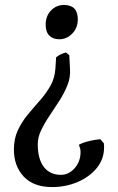

<svg xmlns="http://www.w3.org/2000/svg" viewBox="-20 -489 480 782"><path d="M296.9 -410.6Q296.9 -375.5 274.4 -352.3Q252 -329.1 221.2 -329.1Q195.8 -329.1 180.9 -344Q166 -358.9 166 -388.7Q166 -423.8 187.7 -446.3Q209.5 -468.8 240.2 -468.8Q296.9 -468.8 296.9 -410.6ZM208.5 -255.4Q222.7 -268.1 248.5 -275.4L262.2 -264.2L265.1 -208.5Q267.6 -174.8 254.9 -142.6Q242.2 -110.4 222.2 -79.1Q202.1 -47.9 181.9 -17.8Q161.6 12.2 147.7 41.3Q133.8 70.3 133.8 98.1Q133.8 158.2 158.4 190.7Q183.1 223.1 228.5 223.1Q260.3 223.1 284.2 195.8Q308.1 168.5 308.1 129.9Q308.1 122.6 306.2 115Q304.2 107.4 301.3 100.6Q317.4 91.8 342 85.7Q366.7 79.6 388.7 78.1L402.8 94.2Q403.8 98.1 403.8 103.5Q403.8 108.9 403.8 112.3Q403.8 158.7 374.3 195.1Q344.7 231.4 296.4 252.2Q248 272.9 191.9 272.9Q116.7 272.9 76.7 230.2Q36.6 187.5 36.6 120.1Q36.6 75.7 52.7 41.5Q68.8 7.3 93 -22Q117.2 -51.3 142.1 -79.3Q167 -107.4 184.8 -138.4Q202.6 -169.4 205.6 -208.5Z"/></svg>

Font: Gentium Book Plus
Style: Regular
Weight: 400
Designer: Victor Gaultney, Annie Olsen, Iska Routamaa, Becca Hirsbrunner
Foundry: SIL International
Version: Version 6.101